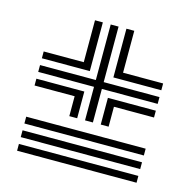

<svg xmlns="http://www.w3.org/2000/svg" viewBox="-85 -670 706 708"><g transform="rotate(15 268.0 -315.5)"><path d="M253 -219V-347H40V-373H253V-585H283V-373H496V-347H283V-219ZM193 -219V-295H40V-321H223V-219ZM40 -399V-425H193V-585H223V-399ZM313 -219V-321H496V-295H343V-219ZM313 -399V-585H343V-425H496V-399ZM40 -150V-176H496V-150ZM40 -98V-124H496V-98ZM40 -46V-72H496V-46Z"/></g></svg>

Font: Big Shoulders Inline Text Thin Black
Style: Regular
Weight: 900
Version: Version 2.002